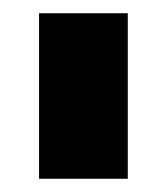

<svg xmlns="http://www.w3.org/2000/svg" viewBox="-20 -656 252 290"><path d="M39 -636H173V-386H39Z"/></svg>

Font: Teko SemiBold
Style: Regular
Weight: 600
Designer: Manushi Parikh, Jonny Pinhorn
Foundry: Indian Type Foundry
Version: Version 1.106;PS 1.0;hotconv 1.0.78;makeotf.lib2.5.61930; tt